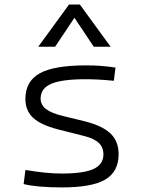

<svg xmlns="http://www.w3.org/2000/svg" viewBox="-20 -815 626 845"><path d="M252.9 9.8Q144 9.8 84 -4.9L91.8 -66.9Q142.1 -58.6 180.2 -54.9Q218.3 -51.3 252.9 -51.3Q348.1 -51.3 391.6 -71.3Q435.1 -91.3 435.1 -135.7Q435.1 -166.5 415 -185.8Q395 -205.1 351.1 -216.3L234.9 -245.6Q159.7 -265.1 125.7 -296.6Q91.8 -328.1 91.8 -379.4Q91.8 -457.5 155 -492.4Q218.3 -527.3 359.4 -527.3Q393.1 -527.3 422.9 -525.1Q452.6 -522.9 488.3 -517.6L481 -459.5Q441.4 -463.4 411.9 -464.8Q382.3 -466.3 356.4 -466.3Q252.4 -466.3 205.6 -446.3Q158.7 -426.3 158.7 -380.9Q158.7 -354 182.1 -335.4Q205.6 -316.9 258.3 -304.2L351.1 -281.7Q430.7 -261.7 466.3 -227.5Q502 -193.4 502 -136.2Q502 -59.1 443.1 -24.7Q384.3 9.8 252.9 9.8ZM148.4 -609.4 283.7 -794.9H331.5L466.8 -609.4H392.6L307.6 -736.8L222.7 -609.4Z"/></svg>

Font: Caskaydia Cove Light
Style: Regular
Weight: 300
Monospace: yes
Designer: Aaron Bell
Foundry: Saja Typeworks
Version: Version 4.300; ttfautohint (v1.8.3)